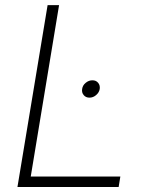

<svg xmlns="http://www.w3.org/2000/svg" viewBox="-20 -748 574 768"><path d="M49.8 0 170.4 -727.5H216.3L103 -42H461.4L454.6 0ZM337.9 -357.4Q323.2 -357.4 314.7 -367.7Q306.2 -377.9 308.6 -392.1Q310.5 -406.7 322.8 -416.7Q335 -426.8 349.6 -426.8Q364.3 -426.8 372.6 -416.7Q380.9 -406.7 378.9 -392.1Q376.5 -377.9 364.5 -367.7Q352.5 -357.4 337.9 -357.4Z"/></svg>

Font: Inter 20pt ExtraLight
Style: Italic
Weight: 250
Italic angle: -9.3988°
Version: Version 4.001;git-66647c0bb